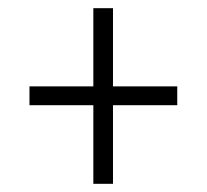

<svg xmlns="http://www.w3.org/2000/svg" viewBox="-20 -592 505 469"><path d="M208 -143H256V-335H413V-381H256V-572H208V-381H52V-335H208Z"/></svg>

Font: Noto Serif Armenian Condensed Light
Style: Regular
Weight: 300
Width: 3
Designer: Monotype Design Team
Foundry: Monotype Imaging Inc.
Version: Version 2.008